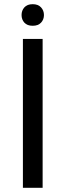

<svg xmlns="http://www.w3.org/2000/svg" viewBox="-20 -897 312 917"><path d="M183.6 -710.9V0H89.4V-710.9ZM83 -825.2Q83 -846.7 96.4 -861.8Q109.9 -877 136.2 -877Q162.1 -877 176 -861.8Q189.9 -846.7 189.9 -825.2Q189.9 -803.7 176 -788.8Q162.1 -773.9 136.2 -773.9Q109.9 -773.9 96.4 -788.8Q83 -803.7 83 -825.2Z"/></svg>

Font: Vazirmatn UI FD
Style: Regular
Weight: 400
Designer: Saber Rastikerdar
Foundry: Saber Rastikerdar
Version: Version 33.003